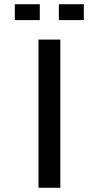

<svg xmlns="http://www.w3.org/2000/svg" viewBox="-20 -887 466 907"><path d="M162 0V-700H265V0ZM50 -867H168V-792H50ZM258 -792V-867H376V-792Z"/></svg>

Font: Turret Road ExtraBold
Style: Regular
Weight: 800
Designer: Noponies
Foundry: Noponies
Version: Version 1.001; ttfautohint (v1.8)